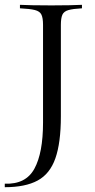

<svg xmlns="http://www.w3.org/2000/svg" viewBox="-41 -591 397 804"><path d="M-21 192.9V178.2Q66.9 181.6 103 115.5Q139.2 49.3 139.2 -77.6V-486.8Q139.2 -516.1 132.3 -530Q125.5 -543.9 104.7 -549.1Q84 -554.2 42.5 -556.2V-570.8Q61 -569.8 94 -569.1Q127 -568.4 174.3 -568.4Q217.8 -568.4 250 -569.1Q282.2 -569.8 302.2 -570.8V-556.2Q264.6 -554.2 245.6 -548.8Q226.6 -543.5 220.2 -529.3Q213.9 -515.1 213.9 -486.8V-104Q213.9 6.8 190.9 72Q168 137.2 116.5 165Q64.9 192.9 -21 192.9Z"/></svg>

Font: Bacasime Antique
Style: Regular
Weight: 400
Designer: The DocRepair Project, Claus Eggers Sørensen
Foundry: Google
Version: Version 2.000